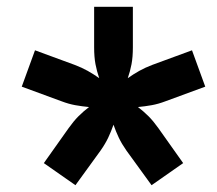

<svg xmlns="http://www.w3.org/2000/svg" viewBox="-20 -640 640 565"><path d="M202 -95 109 -160 182 -263Q197 -284 211 -298Q225 -312 242 -325Q221 -327 201.5 -330.5Q182 -334 161 -342L44 -385L83 -492L200 -449Q221 -441 238 -431.5Q255 -422 272 -410Q265 -430 261 -451Q257 -472 257 -501V-620H371V-501Q371 -472 367 -451Q363 -430 356 -410Q373 -422 390 -431.5Q407 -441 428 -449L545 -492L584 -385L467 -342Q446 -334 426.5 -330.5Q407 -327 386 -325Q403 -312 417 -298Q431 -284 446 -263L519 -160L426 -95L352 -197Q338 -217 329.5 -235Q321 -253 314 -273Q307 -253 298.5 -235Q290 -217 276 -197Z"/></svg>

Font: JetBrains Mono NL ExtraBold
Style: Italic
Weight: 800
Italic angle: -9°
Monospace: yes
Designer: Philipp Nurullin, Konstantin Bulenkov
Foundry: JetBrains
Version: Version 2.305; ttfautohint (v1.8.4.7-5d5b)